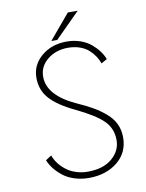

<svg xmlns="http://www.w3.org/2000/svg" viewBox="-94 -920 758 996"><g transform="rotate(-10 285.0 -422.0)"><path d="M223.5 -722.5 333.5 -853.5H385.5L254.5 -722.5ZM293 11Q251.5 11 215.5 -1Q179.5 -13 155 -33Q130.5 -53 114.2 -74.2Q98 -95.5 89 -118L119.5 -138Q125 -122.5 134.5 -107Q144 -91.5 159.2 -76Q174.5 -60.5 193.2 -48.8Q212 -37 238 -29.5Q264 -22 293 -22Q374.5 -22 421 -61.8Q467.5 -101.5 467.5 -158Q467.5 -218.5 427.2 -259.2Q387 -300 286.5 -348.5Q197.5 -390.5 155.8 -436.2Q114 -482 114 -547.5Q114 -615 167.5 -660.5Q221 -706 302 -706Q340 -706 373 -694.2Q406 -682.5 428.8 -663.2Q451.5 -644 467 -623Q482.5 -602 490.5 -580L460 -563Q452.5 -583.5 441 -601.2Q429.5 -619 411 -636Q392.5 -653 364.2 -663Q336 -673 302 -673Q238.5 -673 194 -637.2Q149.5 -601.5 149.5 -547Q149.5 -447.5 299 -380Q347.5 -358.5 380.5 -339.2Q413.5 -320 443.5 -294.2Q473.5 -268.5 488.5 -236.5Q503.5 -204.5 503.5 -165.5Q503.5 -85.5 443.5 -37.2Q383.5 11 293 11Z"/></g></svg>

Font: League Mono Narrow Thin
Style: Regular
Weight: 100
Width: 3
Designer: Tyler Finck
Foundry: The League of Moveable Type / Tyler Finck
Version: Version 2.210